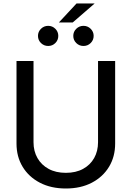

<svg xmlns="http://www.w3.org/2000/svg" viewBox="-20 -1081 763 1113"><path d="M548.3 -727.5H647.5V-248.5Q647.5 -172.9 612.1 -114.3Q576.7 -55.7 512.5 -22Q448.2 11.7 361.8 11.7Q275.4 11.7 210.9 -22Q146.5 -55.7 111.1 -114.3Q75.7 -172.9 75.7 -248.5V-727.5H174.3V-256.3Q174.3 -205.1 197 -165Q219.7 -125 261.7 -102.1Q303.7 -79.1 361.8 -79.1Q419.9 -79.1 461.7 -102.1Q503.4 -125 525.9 -165Q548.3 -205.1 548.3 -256.3ZM321.3 -950.7 423.8 -1061H528.8L401.4 -950.7ZM463.9 -814.5Q439.5 -814.5 422.1 -831.5Q404.8 -848.6 404.8 -873Q404.8 -897 422.1 -914.1Q439.5 -931.2 463.9 -931.2Q488.3 -931.2 505.6 -914.1Q522.9 -897 522.9 -873Q522.9 -848.6 505.6 -831.5Q488.3 -814.5 463.9 -814.5ZM259.3 -814.5Q234.9 -814.5 217.5 -831.5Q200.2 -848.6 200.2 -873Q200.2 -897 217.5 -914.1Q234.9 -931.2 259.3 -931.2Q283.7 -931.2 300.8 -914.1Q317.9 -897 317.9 -873Q317.9 -848.6 300.8 -831.5Q283.7 -814.5 259.3 -814.5Z"/></svg>

Font: Inter Cardless Tabular
Style: Regular
Weight: 400
Designer: Rasmus Andersson
Foundry: rsms
Version: Version 4.000;git-4fc901f